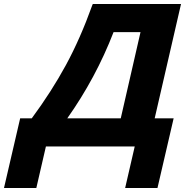

<svg xmlns="http://www.w3.org/2000/svg" viewBox="-63 -734 927 962"><path d="M38 -141H96Q195 -275 267 -407.5Q339 -540 399 -707L402 -714H844L712 -141H807L726 208H564L612 0H167L119 208H-43ZM641 -573H506Q417 -343 274 -141H542Z"/></svg>

Font: Passageway
Style: BdIt
Weight: 700
Foundry: Ascender Corporation
Version: Version 1.11